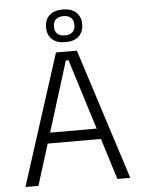

<svg xmlns="http://www.w3.org/2000/svg" viewBox="-57 -889 685 934"><g transform="rotate(-5 285.0 -422.0)"><path d="M29 0 234 -639H336L541 0H478L291.5 -596H278.5L92.5 0ZM138.5 -201V-253H431V-201ZM196.5 -763.5V-765Q196.5 -801.5 219.2 -823Q242 -844.5 285 -844.5Q327.5 -844.5 350.2 -823Q373 -801.5 373 -765V-763.5Q373 -728 350.2 -706.5Q327.5 -685 285 -685Q242 -685 219.2 -706.5Q196.5 -728 196.5 -763.5ZM235 -764Q235 -742 248 -730Q261 -718 285 -718Q309.5 -718 322.2 -730Q335 -742 335 -764V-765Q335 -787.5 322.2 -799.8Q309.5 -812 285 -812Q261 -812 248 -799.8Q235 -787.5 235 -765Z"/></g></svg>

Font: Anek Gurmukhi Light
Style: Regular
Weight: 300
Designer: Sarang Kulkarni (Gurmukhi), Yesha Goshar (Latin)
Foundry: Ek Type
Version: Version 1.003